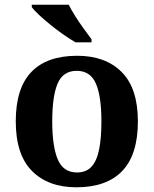

<svg xmlns="http://www.w3.org/2000/svg" viewBox="-20 -786 653 816"><path d="M304.6 10Q185 10 116 -59.3Q47 -128.7 47 -270.3Q47 -411 113.1 -480Q179.2 -549 308 -549Q428 -549 497 -480Q566 -411 566 -270.3Q566 -128.7 499.5 -59.3Q433 10 304.6 10ZM307.2 -53Q346 -53 368.7 -77.4Q391.3 -101.7 401.2 -150.5Q411 -199.2 411 -270Q411 -377 387.5 -431Q364 -485 306 -485Q248 -485 225 -431.2Q202 -377.5 202 -270Q202 -164 225.5 -108.5Q249 -53 307.2 -53ZM301 -606Q277 -620 249 -639.5Q221 -659 194 -681Q167 -703 145.5 -723Q124 -743 115 -756V-766H272Q283 -744 300 -717Q317 -690 336 -664Q355 -638 369 -619V-606Z"/></svg>

Font: Noto Serif Tamil
Style: Italic
Weight: 400
Italic angle: -12°
Designer: Indian Type Foundry, Tom Grace, and the Monotype Design Team
Foundry: Monotype Imaging Inc.
Version: Version 2.003